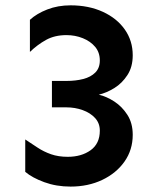

<svg xmlns="http://www.w3.org/2000/svg" viewBox="-20 -689 597 724"><path d="M246.1 14.6Q192.4 14.6 147 -2Q101.6 -18.6 75.2 -41V-163.1Q97.7 -148.4 121.1 -132.8Q144.5 -117.2 172.4 -107.4Q200.2 -97.7 235.4 -97.7Q287.1 -97.7 321.8 -122.6Q356.4 -147.5 356.4 -196.3Q356.4 -224.6 338.4 -244.1Q320.3 -263.7 291.5 -273.9Q262.7 -284.2 230.5 -284.2H175.8V-383.8H230.5Q265.6 -383.8 293.9 -391.1Q322.3 -398.4 339.4 -415.5Q356.4 -432.6 356.4 -460.9Q356.4 -491.2 338.9 -512.2Q321.3 -533.2 292.5 -544.9Q263.7 -556.6 230.5 -556.6Q186.5 -556.6 153.8 -538.6Q121.1 -520.5 92.8 -493.2V-614.3Q118.2 -637.7 158.2 -653.3Q198.2 -668.9 246.1 -668.9Q314.5 -668.9 367.7 -644.5Q420.9 -620.1 450.7 -577.6Q480.5 -535.2 480.5 -480.5Q480.5 -436.5 460.4 -405.8Q440.4 -375 411.1 -356.9Q381.8 -338.9 352.5 -332Q381.8 -325.2 411.1 -306.2Q440.4 -287.1 460.4 -255.9Q480.5 -224.6 480.5 -180.7Q480.5 -124 449.7 -80.1Q418.9 -36.1 365.7 -10.7Q312.5 14.6 246.1 14.6Z"/></svg>

Font: Sen SemiBold
Style: Regular
Weight: 600
Designer: Kosal Sen, Philatype
Foundry: Philatype
Version: Version 2.000;gftools[0.9.31]